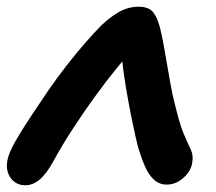

<svg xmlns="http://www.w3.org/2000/svg" viewBox="-31 -539 641 571"><path d="M44 12Q25 12 11.5 1.5Q-2 -9 -7.5 -26Q-13 -43 -9 -62Q-5 -84 14 -117.5Q33 -151 60 -191.5Q87 -232 114 -272Q139 -308 167 -344Q195 -380 222 -411Q249 -442 271 -464Q297 -489 324 -504Q351 -519 381 -519Q412 -519 425 -502Q438 -485 446 -452Q452 -426 458 -392.5Q464 -359 470 -323.5Q476 -288 483 -254Q493 -212 500.5 -185Q508 -158 515.5 -140.5Q523 -123 529 -110Q537 -95 540 -84Q543 -73 541 -57Q539 -39 527 -23.5Q515 -8 499 1Q483 10 465 10Q443 10 427 -4.5Q411 -19 400 -44.5Q389 -70 380 -100Q374 -123 366 -160.5Q358 -198 350 -241.5Q342 -285 336.5 -325Q331 -365 330 -391L368 -392Q346 -373 315.5 -335.5Q285 -298 250.5 -250.5Q216 -203 184 -153.5Q152 -104 128 -60Q108 -23 87.5 -5.5Q67 12 44 12Z"/></svg>

Font: Shantell Sans SemiBold
Style: Italic
Weight: 600
Italic angle: -11°
Designer: Stephen Nixon, Anya Danilova, Shantell Martin
Foundry: Arrow Type
Version: Version 1.011;[c5ecc13dd]